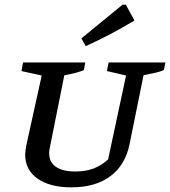

<svg xmlns="http://www.w3.org/2000/svg" viewBox="-20 -795 730 824"><path d="M286 9Q194 9 141 -28.5Q88 -66 88 -132Q88 -139 89.5 -149Q91 -159 92 -167L159 -471L72 -490L79 -527H346L340 -494Q305 -480 256 -472L194 -162Q192 -153 191.5 -147.5Q191 -142 191 -137Q191 -99 220 -79Q249 -59 303 -59Q348 -59 382 -72Q416 -85 444 -111L521 -471L439 -490L446 -527H690L683 -494Q665 -487 646 -482.5Q627 -478 596 -472L536 -176Q518 -87 454 -39Q390 9 286 9ZM348 -597 329 -630 506 -775H520L557 -707Q456 -646 348 -597Z"/></svg>

Font: Piazzolla SC Medium
Style: Italic
Weight: 500
Italic angle: -11.3°
Designer: Juan Pablo del Peral
Foundry: Huerta Tipografica
Version: Version 1.330